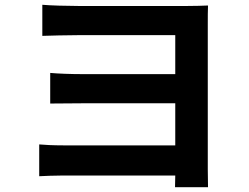

<svg xmlns="http://www.w3.org/2000/svg" viewBox="-20 -746 1040 803"><path d="M144 -142V-9C165 -10 210 -12 246 -12H713L712 37H850C850 18 849 -17 849 -38C849 -135 849 -593 849 -642C849 -670 849 -707 850 -723C831 -722 793 -721 763 -721C661 -721 409 -721 308 -721C262 -721 190 -723 157 -726V-596C188 -597 262 -599 308 -599C409 -599 664 -599 713 -599V-436H322C276 -436 223 -438 190 -441V-313C218 -313 276 -314 323 -314H713V-138H247C202 -138 164 -140 144 -142Z"/></svg>

Font: Noto Sans TC
Style: Bold
Weight: 700
Designer: Ryoko NISHIZUKA 西塚涼子 (kana, bopomofo & ideographs); Paul D. Hunt (Latin, Greek & Cyrillic); Sandoll Communications 산돌커뮤니
Foundry: Adobe
Version: Version 2.004;hotconv 1.0.118;makeotfexe 2.5.65603